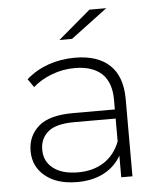

<svg xmlns="http://www.w3.org/2000/svg" viewBox="-52 -771 688 820"><g transform="rotate(-5 291.5 -360.5)"><path d="M282 -526Q379 -526 431 -477Q483 -428 483 -331V0H435V-93Q410 -48 362 -22Q313 4 247 4Q160 4 110 -37Q59 -78 59 -145Q59 -210 106 -251Q152 -291 254 -291H433V-333Q433 -406 394 -444Q353 -482 278 -482Q226 -482 179 -464Q131 -446 98 -416L73 -452Q114 -488 167 -507Q221 -526 282 -526ZM254 -37Q318 -37 365 -67Q411 -97 433 -154V-252H255Q178 -252 144 -224Q109 -195 109 -147Q109 -96 147 -67Q185 -37 254 -37ZM223 -607 362 -725H434L277 -607Z"/></g></svg>

Font: Montserrat Light Alt1
Style: Light
Weight: 500
Designer: Differentunic
Foundry: Julieta Ulanovsky
Version: 0.1